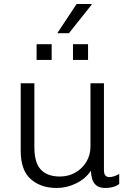

<svg xmlns="http://www.w3.org/2000/svg" viewBox="-20 -925 659 955"><path d="M262 10Q183 10 133 -34Q83 -78 83 -175V-511H151V-193Q151 -115 183.5 -81Q216 -47 278 -47Q320 -47 354.5 -66.5Q389 -86 409.5 -120Q430 -154 430 -196V-511H497V-78Q497 -60 504.5 -52Q512 -44 523 -44Q534 -44 548 -48.5Q562 -53 573 -60V-10Q560 0 542.5 5Q525 10 505 10Q475 10 459.5 -2.5Q444 -15 438.5 -34.5Q433 -54 432 -76Q406 -36 359 -13Q312 10 262 10ZM265 -760 361 -905H435L436 -902L323 -760ZM162 -627V-705H237V-627ZM343 -627V-705H418V-627Z"/></svg>

Font: Chivo Medium ExtraLight
Style: Regular
Weight: 250
Version: Version 2.002